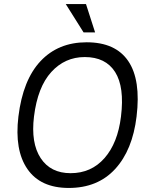

<svg xmlns="http://www.w3.org/2000/svg" viewBox="-20 -919 722 949"><path d="M405 -899 450 -759H393L305 -899ZM71 -343Q93 -524 180.5 -617Q268 -710 408 -710Q551 -710 614 -617Q677 -524 655 -343Q635 -177 549 -83.5Q463 10 320 10Q180 10 115.5 -83.5Q51 -177 71 -343ZM329 -63Q431 -63 496.5 -137.5Q562 -212 578 -343Q596 -489 549 -563Q502 -637 399 -637Q301 -637 233.5 -563Q166 -489 148 -343Q132 -212 181 -137.5Q230 -63 329 -63Z"/></svg>

Font: Haskoy
Style: Italic
Weight: 400
Designer: Ertekin Erdin
Foundry: Ertekin Erdin
Version: Version 2.000; ttfautohint (v1.8.4.7-5d5b)